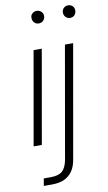

<svg xmlns="http://www.w3.org/2000/svg" viewBox="-102 -767 586 1037"><g transform="rotate(-10 191.5 -249.0)"><path d="M34 0 124 -512H169L79 0ZM177 -649Q163 -649 153 -659Q143 -669 143 -684Q142 -699 152.5 -708.5Q163 -718 177 -718Q191 -718 201.5 -708.5Q212 -699 212 -684Q212 -669 202 -659Q192 -649 177 -649ZM51 220 58 180H96Q139 180 159.5 162Q180 144 188 103L296 -512H341L232 107Q226 144 209 169Q192 194 164.5 207Q137 220 96 220ZM349 -649Q335 -649 325 -659Q315 -669 315 -684Q315 -699 325 -708.5Q335 -718 349 -718Q363 -718 373 -709Q383 -700 383 -684Q383 -669 373.5 -659Q364 -649 349 -649Z"/></g></svg>

Font: DM Sans 12pt ExtraLight
Style: Italic
Weight: 250
Italic angle: -10°
Version: Version 4.004;gftools[0.9.30]